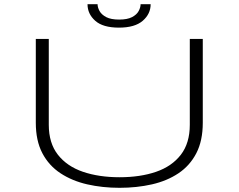

<svg xmlns="http://www.w3.org/2000/svg" viewBox="-20 -886 1140 917"><path d="M551 11Q469 11 396.8 -5.5Q324.5 -22 269 -58.5Q213.5 -95 182.2 -154.5Q151 -214 151 -300V-700H213V-290Q213 -202.5 256.5 -147Q300 -91.5 376.2 -65.5Q452.5 -39.5 551 -39.5Q650 -39.5 725.5 -65.5Q801 -91.5 843.8 -147Q886.5 -202.5 886.5 -290V-700H948.5V-300Q948.5 -214 917.8 -154.5Q887 -95 832.5 -58.5Q778 -22 705.8 -5.5Q633.5 11 551 11ZM548 -754Q471.5 -754 434.8 -786.8Q398 -819.5 398 -866H446Q446 -850.5 455.5 -833.2Q465 -816 487.5 -804.2Q510 -792.5 549 -792.5Q588 -792.5 610.5 -804.2Q633 -816 642.2 -833.2Q651.5 -850.5 651.5 -866H699.5Q699.5 -819.5 661.8 -786.8Q624 -754 548 -754Z"/></svg>

Font: Trispace Expanded ExtraLight
Style: Regular
Weight: 200
Width: 7
Designer: Tyler Finck
Foundry: Etcetera Type Company
Version: Version 1.210; ttfautohint (v1.8.3)